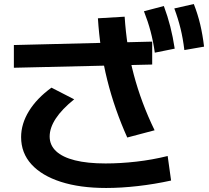

<svg xmlns="http://www.w3.org/2000/svg" viewBox="-20 -875 1040 955"><path d="M508 60Q378 60 283 29.5Q188 -1 136.5 -57.5Q85 -114 85 -193Q85 -259 124 -322.5Q163 -386 236 -439L349 -381Q288 -332 257.5 -285.5Q227 -239 227 -196Q227 -153 259 -123Q291 -93 353 -77.5Q415 -62 505 -62Q579 -62 658 -71Q737 -80 814 -99L831 23Q749 41 665.5 50.5Q582 60 508 60ZM613 -191Q582 -260 557 -331.5Q532 -403 513.5 -477Q495 -551 483.5 -628Q472 -705 467 -784L600 -792Q605 -716 616 -644.5Q627 -573 645.5 -503.5Q664 -434 689.5 -365.5Q715 -297 749 -227ZM737 -554 49 -538V-651L737 -668ZM750 -613Q742 -670 729 -719Q716 -768 696 -819L795 -845Q814 -794 827 -743Q840 -692 849 -633ZM897 -626Q890 -684 878 -733Q866 -782 847 -833L944 -855Q964 -804 976 -753Q988 -702 995 -643Z"/></svg>

Font: M PLUS 1 Code
Style: Regular
Weight: 400
Designer: Coji Morishita
Foundry: UNDERFOREST DESIGN
Version: Version 1.005